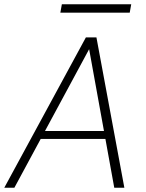

<svg xmlns="http://www.w3.org/2000/svg" viewBox="-30 -874 680 894"><path d="M-10 0 370 -700H419L549 0H502L385 -645L37 0ZM136 -227 158 -264H474L482 -227ZM251 -815 258 -854H581L574 -815Z"/></svg>

Font: DM Sans 9pt ExtraLight
Style: Italic
Weight: 250
Italic angle: -10°
Version: Version 4.004;gftools[0.9.30]